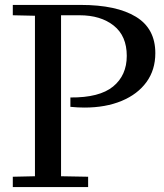

<svg xmlns="http://www.w3.org/2000/svg" viewBox="-20 -760 667 780"><path d="M32 -42 122 -44V-696L32 -698V-740H308Q453 -740 532 -692Q611 -644 611 -544Q611 -476 575 -426.5Q539 -377 474 -350Q409 -323 323 -323Q296 -323 266 -326V-364Q384 -363 439.5 -408.5Q495 -454 495 -533Q495 -614 442 -656Q389 -698 303 -698H228V-44L338 -42V0H32Z"/></svg>

Font: Minipax
Style: Regular
Weight: 400
Designer: Raphaël Ronot, Igor Stepanchenko (Cyrillic)
Foundry: steppetype
Version: Version 1.002